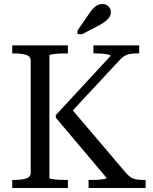

<svg xmlns="http://www.w3.org/2000/svg" viewBox="-20 -936 760 956"><path d="M41 0V-40H50Q85 -40 109 -47Q133 -54 133 -76V-634Q133 -656 109 -663Q85 -670 50 -670H41V-710H318V-670H309Q295 -670 280.5 -669.5Q266 -669 253.5 -667.5Q241 -666 233.5 -664.5Q226 -663 226 -660V-50Q226 -47 233.5 -45.5Q241 -44 253.5 -42.5Q266 -41 280.5 -40.5Q295 -40 309 -40H318V0ZM421 0V-40H432Q448 -40 466.5 -41Q485 -42 498 -44.5Q511 -47 511 -50L258 -350V-363L531 -658Q531 -662 519 -664.5Q507 -667 490.5 -668.5Q474 -670 457 -670H445V-710H673V-670H661Q640 -670 625 -667Q610 -664 599 -657Q588 -650 575 -636L322 -364L324 -408L608 -74Q621 -60 632.5 -52.5Q644 -45 659 -42.5Q674 -40 697 -40H705V0ZM428 -874 366 -784V-766H389L474 -810Q492 -820 505 -830Q518 -840 525 -851.5Q532 -863 532 -876Q532 -891 520.5 -903.5Q509 -916 490 -916Q478 -916 467 -911Q456 -906 447 -897Q438 -888 428 -874Z"/></svg>

Font: Roboto Serif 72pt
Style: Regular
Weight: 400
Designer: Greg Gazdowicz
Foundry: Commercial Type
Version: Version 1.008